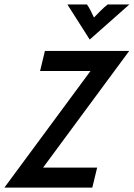

<svg xmlns="http://www.w3.org/2000/svg" viewBox="-45 -858 612 878"><path d="M-25 0 368.8 -533.3H138.2L160.4 -625H545.8L152.1 -91.7H399.3L377.1 0ZM365.3 -677.1 263.2 -837.5H352.8Q361.8 -824.3 369.1 -810.1Q376.4 -795.8 384.7 -777.8Q402.1 -795.8 416.3 -810.1Q430.6 -824.3 447.2 -837.5H546.5Z"/></svg>

Font: Afacad Medium
Style: Italic
Weight: 500
Italic angle: -14°
Designer: Kristian Moeller
Foundry: Dicotype
Version: Version 1.000; ttfautohint (v1.8.4.7-5d5b)